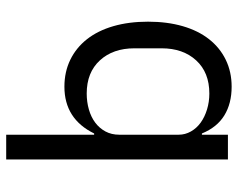

<svg xmlns="http://www.w3.org/2000/svg" viewBox="-94 -474 768 620"><g transform="rotate(90 290.0 -164.0)"><path d="M415 -84H411Q364 12 260 12Q212 12 173 -7Q134 -26 106.5 -61Q79 -96 64.5 -146Q50 -196 50 -258Q50 -320 64.5 -370Q79 -420 106.5 -455Q134 -490 173 -509Q212 -528 260 -528Q314 -528 352.5 -504.5Q391 -481 411 -432H415V-516H495V200H415ZM282 -60Q309 -60 333.5 -67Q358 -74 376 -87.5Q394 -101 404.5 -120.5Q415 -140 415 -165V-357Q415 -378 404.5 -396.5Q394 -415 376 -428Q358 -441 333.5 -448.5Q309 -456 282 -456Q214 -456 175 -413.5Q136 -371 136 -302V-214Q136 -145 175 -102.5Q214 -60 282 -60Z"/></g></svg>

Font: IBM Plex Thai
Style: Regular
Weight: 400
Designer: Mike Abbink, Paul van der Laan, Pieter van Rosmalen, Ben Mitchell, Mark Frömberg
Foundry: Bold Monday
Version: Version 1.0